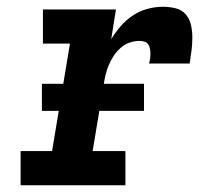

<svg xmlns="http://www.w3.org/2000/svg" viewBox="-20 -548 640 568"><path d="M41 0V-101H134L187 -419H107V-520H323L309 -432Q321 -452 337 -470.5Q353 -489 373.5 -502.5Q394 -516 417 -522Q440 -528 462 -528Q481 -528 499.5 -523.5Q518 -519 529.5 -505.5Q541 -492 545 -474Q549 -456 549 -436.5Q549 -417 546.5 -398Q544 -379 541 -360H421Q423 -367 424 -374.5Q425 -382 425 -389.5Q425 -397 423.5 -404.5Q422 -412 418 -417.5Q414 -423 407 -425Q400 -427 392 -427Q378 -427 363.5 -422Q349 -417 337 -406.5Q325 -396 316.5 -383Q308 -370 302 -356Q296 -342 292.5 -327.5Q289 -313 287 -299L254 -101H351V0ZM104 -220V-300H406V-220Z"/></svg>

Font: Iosevka Etoile Oblique
Style: Bold
Weight: 700
Italic angle: -9°
Designer: Belleve Invis
Foundry: Belleve Invis
Version: Version 15.5.2; ttfautohint (v1.8.4)